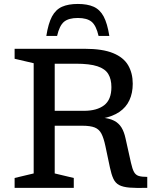

<svg xmlns="http://www.w3.org/2000/svg" viewBox="-20 -951 798 972"><path d="M405 -390Q470.5 -390 507.2 -418.2Q544 -446.5 544 -510Q544 -550 528.2 -576.2Q512.5 -602.5 473.2 -615.5Q434 -628.5 363.5 -628.5H205V-704H408.5Q499 -704 552.2 -682.2Q605.5 -660.5 628.8 -620.5Q652 -580.5 652 -527Q652 -480 635.2 -443.8Q618.5 -407.5 583.8 -384Q549 -360.5 494.5 -350.5V-355.5Q533 -352.5 557 -340.2Q581 -328 594.8 -305.8Q608.5 -283.5 615.5 -250.5L643 -127Q650 -95.5 658.5 -80.2Q667 -65 682.5 -60.2Q698 -55.5 725.5 -55.5V0Q670 1.5 636.2 -1.2Q602.5 -4 583.2 -14.2Q564 -24.5 554 -46Q544 -67.5 536.5 -103L513.5 -212Q505 -252 493.5 -274.2Q482 -296.5 459.8 -305.5Q437.5 -314.5 396.5 -314.5H205V-390ZM257 -704V-73L353.5 -50V0H54V-50L150.5 -73V-631L54 -653.5V-704ZM374 -860Q327.5 -860 304.2 -840.8Q281 -821.5 269 -769H214.5Q224.5 -832.5 243.2 -867.5Q262 -902.5 294 -916.8Q326 -931 374 -931Q422.5 -931 454.2 -916.8Q486 -902.5 504.8 -867.5Q523.5 -832.5 533.5 -769H479Q467 -821.5 443.8 -840.8Q420.5 -860 374 -860Z"/></svg>

Font: Newsreader 7pt
Style: Regular
Weight: 400
Designer: Hugues Gentile
Foundry: Production Type
Version: Version 1.003